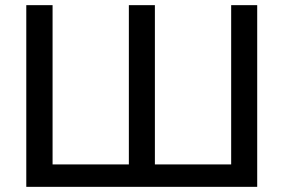

<svg xmlns="http://www.w3.org/2000/svg" viewBox="-20 -725 1101 745"><path d="M82 0V-705H184V-87H480V-705H581V-87H877V-705H978V0Z"/></svg>

Font: Nunito Sans SemiBold
Style: Regular
Weight: 600
Designer: Vernon Adams
Foundry: Vernon Adams
Version: Version 3.101; ttfautohint (v1.8.4.7-5d5b);gftools[0.9.27]